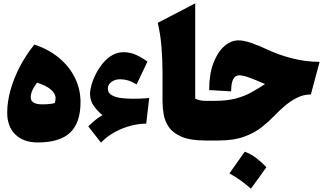

<svg xmlns="http://www.w3.org/2000/svg" viewBox="-20 -846 1970 1156"><path d="M207 11.7Q121.6 11.7 72.5 -36.1Q23.4 -84 23.4 -167.5Q23.4 -232.4 43 -303Q62.5 -373.5 99.1 -443.8Q135.7 -514.2 186.5 -577.6Q272.5 -549.8 334.7 -498Q397 -446.3 430.9 -377.9Q464.8 -309.6 464.8 -231Q464.8 -106.4 402.1 -47.4Q339.4 11.7 207 11.7ZM203.1 -348.1Q165 -298.8 165 -260.3Q165 -217.8 233.9 -217.8Q283.2 -217.8 309.6 -225.6Q314.5 -240.2 314.5 -255.4Q314.5 -283.2 285.6 -307.4Q256.8 -331.5 203.1 -348.1Z M597.2 -152.8Q568.8 -174.8 545.4 -207.5Q522 -240.2 522 -280.3Q522 -303.2 531 -335.2Q540 -367.2 557.4 -401.4Q574.7 -435.5 599.4 -465.3Q624 -495.1 655.3 -513.4Q686.5 -531.7 723.6 -531.7Q763.7 -531.7 799.3 -515.6Q835 -499.5 867.7 -475.1L802.7 -337.9Q771.5 -356 749.3 -362.3Q727.1 -368.7 702.6 -368.7Q672.4 -368.7 650.9 -352.8Q629.4 -336.9 629.4 -312.5Q629.4 -285.6 653.6 -272.5Q677.7 -259.3 712.9 -255.4Q748 -251.5 780.8 -251.5Q805.2 -251.5 828.6 -252.4Q852.1 -253.4 878.4 -255.9L860.4 -101.6Q814.9 -101.6 765.4 -88.4Q715.8 -75.2 669.4 -49.6Q623 -23.9 587.9 12.7L511.7 -85Q527.3 -101.1 551 -120.8Q574.7 -140.6 597.2 -152.8Z M1155.3 -825.7V-252.4Q1181.2 -238.8 1217.8 -238.8H1218.3V0H1217.8Q1127 0 1074.5 -22.2Q1022 -44.4 997.1 -80.3Q972.2 -116.2 965.3 -158Q958.5 -199.7 958.5 -238.8V-410.6Q958.5 -489.3 951.9 -567.1Q945.3 -645 929.7 -708.5Z M1417 -603Q1446.8 -603 1491.7 -587.9Q1536.6 -572.8 1590.3 -547.4Q1659.2 -514.6 1741.5 -494.1Q1823.7 -473.6 1904.3 -473.6L1851.6 -277.3Q1806.6 -277.3 1766.1 -256.3Q1725.6 -235.4 1691.4 -205.6Q1657.2 -175.8 1631.3 -148.4Q1600.1 -115.7 1557.1 -81.3Q1514.2 -46.9 1450.9 -23.4Q1387.7 0 1294.4 0H1218.3Q1206.5 0 1200.7 -8.3Q1194.8 -16.6 1194.8 -41V-197.8Q1194.8 -222.2 1200.7 -230.5Q1206.5 -238.8 1218.3 -238.8H1270.5Q1344.7 -238.8 1397.5 -252.4Q1450.2 -266.1 1491.9 -289.1Q1533.7 -312 1575.7 -339.8Q1550.3 -351.1 1528.3 -360.4Q1506.3 -369.6 1488.3 -376Q1445.3 -392.6 1420.4 -392.6Q1371.6 -392.6 1371.6 -295.9L1239.3 -303.7Q1239.3 -397.5 1264.2 -464.4Q1289.1 -531.2 1329.6 -567.1Q1370.1 -603 1417 -603ZM1453.6 67.4Q1491.2 81.1 1523.9 106.4Q1556.6 131.8 1584 160.6Q1561.5 192.4 1538.3 224.6Q1515.1 256.8 1490.7 290Q1462.4 265.1 1430.7 241.9Q1398.9 218.8 1361.3 197.8Q1409.7 130.9 1453.6 67.4Z"/></svg>

Font: Pinar Black
Style: Regular
Weight: 900
Designer: Amin Abedi
Version: Version 3.000